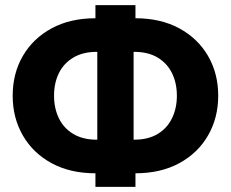

<svg xmlns="http://www.w3.org/2000/svg" viewBox="-20 -725 896 745"><path d="M459.8 -52.6V-183H500.7Q554.9 -183 591.8 -205.2Q628.6 -227.3 647.4 -266.1Q666.3 -304.9 666.3 -353.4Q666.3 -402.9 647.4 -441.2Q628.6 -479.5 591.8 -501.6Q554.9 -523.8 500.7 -523.8H459.8V-654.2H505.3Q603.3 -654.2 675.5 -615.1Q747.7 -575.9 787.2 -508Q826.7 -440.1 826.7 -353.4Q826.7 -267.7 787.2 -199.3Q747.7 -130.9 675.5 -91.7Q603.3 -52.6 505.3 -52.6ZM350.3 -52.6Q252.6 -52.6 180.4 -91.7Q108.2 -130.9 68.7 -199.3Q29.2 -267.7 29.2 -353.4Q29.2 -440.1 68.7 -508Q108.2 -575.9 180.4 -615.1Q252.6 -654.2 350.3 -654.2H395.9V-523.8H354.9Q301.8 -523.8 264.5 -501.6Q227.3 -479.5 208.5 -441.2Q189.7 -402.9 189.7 -353.4Q189.7 -304.9 208.5 -266.1Q227.3 -227.3 264.5 -205.2Q301.8 -183 354.9 -183H395.9V-52.6ZM350.3 0V-128.6L357.5 -145V-562.8L350.3 -579.1V-705H505.6V-578.6L498.4 -560.6V-147.2L505.6 -129.2V0Z"/></svg>

Font: TikTok Sans Light
Style: Regular
Weight: 300
Version: Version 4.000